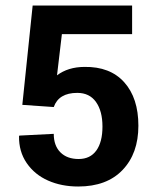

<svg xmlns="http://www.w3.org/2000/svg" viewBox="-20 -659 557 689"><path d="M454.1 -639.2V-536.6H202.1L184.6 -388.7Q224.1 -418.5 282.7 -418.9Q375 -420.4 425.8 -363.8Q476.6 -307.1 476.6 -207.8Q476.6 -108.4 419.9 -49.1Q363.3 10.3 260.7 10.3Q200.7 10.3 152.6 -11Q104.5 -32.2 75.9 -73.7Q47.4 -115.2 48.3 -170.4L49.3 -172.4L172.9 -178.7Q172.9 -136.2 196.8 -112.3Q220.7 -88.4 262.2 -88.4Q303.7 -88.4 325.7 -118.9Q347.7 -149.4 347.7 -204.8Q347.7 -260.3 324.5 -293Q301.3 -325.7 257.3 -325.7Q190.9 -325.7 172.9 -274.9L60.1 -282.7L97.2 -639.2Z"/></svg>

Font: Yantramanav
Style: Bold
Weight: 700
Version: Version 1.001;PS 1.0;hotconv 1.0.72;makeotf.lib2.5.5900; ttf